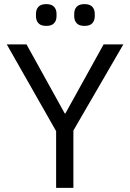

<svg xmlns="http://www.w3.org/2000/svg" viewBox="-20 -914 633 934"><path d="M253 0V-276L13 -698H109L295 -362H298L484 -698H580L337 -279V0ZM205 -788Q179 -788 167 -801Q155 -814 155 -835V-847Q155 -868 167 -881Q179 -894 205 -894Q231 -894 243 -881Q255 -868 255 -847V-835Q255 -814 243 -801Q231 -788 205 -788ZM391 -788Q365 -788 353 -801Q341 -814 341 -835V-847Q341 -868 353 -881Q365 -894 391 -894Q417 -894 429 -881Q441 -868 441 -847V-835Q441 -814 429 -801Q417 -788 391 -788Z"/></svg>

Font: IBM Plex Sans Devanagari
Style: Regular
Weight: 400
Designer: Mike Abbink, Paul van der Laan, Pieter van Rosmalen, Erin McLaughlin
Foundry: Bold Monday
Version: Version 1.1